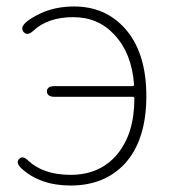

<svg xmlns="http://www.w3.org/2000/svg" viewBox="-20 -560 532 593"><path d="M198 13Q103 13 45 -41Q28 -58 39 -69Q50 -81 67 -64Q114 -20 198 -20Q289 -20 342 -83.5Q395 -147 395 -256Q395 -261 390 -261H149Q125 -261 125 -278Q125 -294 149 -294H389Q394 -294 394 -299Q387 -395 334 -452Q284 -507 206 -507Q128 -507 83 -465Q65 -448 53 -461Q42 -474 59 -490Q74 -504 106 -519Q151 -540 209 -540Q305 -540 366 -472Q432 -398 432 -263Q432 -128 366 -55Q303 13 198 13Z"/></svg>

Font: Resource Han Rounded JP ExtraLight
Style: Regular
Weight: 250
Designer: Cyano Hao (round all glyphs); Ryoko NISHIZUKA 西塚涼子 (kana, bopomofo & ideographs); Paul D. Hunt (Latin, Greek & Cyrillic)
Foundry: Cyano Hao
Version: 0.990